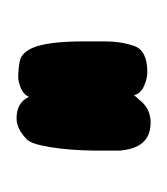

<svg xmlns="http://www.w3.org/2000/svg" viewBox="-5 -833 202 232"><g transform="rotate(-90 96.0 -717.0)"><path d="M30 -673V-700Q30 -708 30.5 -720Q31 -732 32.5 -745Q34 -758 36.5 -769Q39 -780 43 -785Q56 -798 69 -798Q88 -798 95 -783Q99 -793 117 -796Q129 -796 138.5 -794Q148 -792 154 -779Q162 -761 162 -716V-691Q162 -672 156.5 -656Q151 -640 125 -640Q117 -640 108 -644Q99 -648 97 -656L90 -648Q80 -636 64 -636Q36 -636 31 -666Z"/></g></svg>

Font: PreciousPlastic
Style: Regular
Weight: 700
Version: Version 001.006